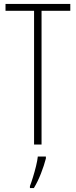

<svg xmlns="http://www.w3.org/2000/svg" viewBox="-20 -785 385 975"><path d="M191 -51H153V-730H8V-765H337V-730H191ZM213 20Q204 55 188 96Q172 137 152 170H132V160Q139 142 147.5 114.5Q156 87 163 58.5Q170 30 172 10H213Z"/></svg>

Font: Noto Sans Tamil UI ExtraCondensed ExtraLight
Style: Regular
Weight: 200
Width: 2
Designer: Jelle Bosma - Monotype Design Team
Foundry: Monotype Imaging Inc.
Version: Version 2.004; ttfautohint (v1.8.4.7-5d5b)